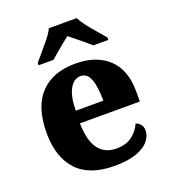

<svg xmlns="http://www.w3.org/2000/svg" viewBox="-141 -868 867 981"><g transform="rotate(-20 293.0 -378.0)"><path d="M314 10Q178 10 111 -62.5Q44 -135 44 -266Q44 -407 111.5 -478.5Q179 -550 302 -550Q416 -550 481.5 -489Q547 -428 547 -309V-255H221Q223 -159 257 -114.5Q291 -70 354 -70Q406 -70 439 -95Q472 -120 488 -157Q505 -151 514.5 -138Q524 -125 524 -107Q524 -78 502.5 -51Q481 -24 435 -7Q389 10 314 10ZM373 -323Q373 -399 357.5 -440Q342 -481 306 -481Q269 -481 246.5 -440.5Q224 -400 223 -323ZM124 -619Q140 -638 162.5 -664Q185 -690 206.5 -717Q228 -744 238 -766H389Q400 -744 421 -717Q442 -690 465 -664Q488 -638 503 -619V-606H422Q410 -617 390 -633.5Q370 -650 349 -667Q328 -684 313 -696Q298 -684 277 -667Q256 -650 236.5 -633.5Q217 -617 205 -606H124Z"/></g></svg>

Font: Noto Serif Gujarati ExtraBold
Style: Regular
Weight: 800
Version: Version 2.102